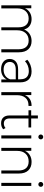

<svg xmlns="http://www.w3.org/2000/svg" viewBox="1412 -2264 857 3722"><g transform="rotate(90 1841.0 -403.5)"><path d="M994.4 -340V0H935.6V-333.3Q935.6 -430 891.7 -480Q847.8 -530 766.7 -530Q675.6 -530 621.7 -470.6Q567.8 -411.1 567.8 -310V0H510V-333.3Q510 -430 466.1 -480Q422.2 -530 341.1 -530Q248.9 -530 196.1 -470.6Q143.3 -411.1 143.3 -310V0H84.4V-581.1H141.1V-458.9Q167.8 -518.9 222.8 -552.8Q277.8 -586.7 351.1 -586.7Q426.7 -586.7 479.4 -550Q532.2 -513.3 552.2 -442.2Q578.9 -508.9 637.2 -547.8Q695.6 -586.7 774.4 -586.7Q876.7 -586.7 935.6 -523.3Q994.4 -460 994.4 -340Z M1576.7 -367.8V0H1521.1V-105.6Q1495.6 -53.3 1444.4 -24.4Q1393.3 4.4 1323.3 4.4Q1230 4.4 1176.7 -41.1Q1123.3 -86.7 1123.3 -162.2Q1123.3 -234.4 1173.3 -280Q1223.3 -325.6 1331.1 -325.6H1518.9Q1518.9 -344.4 1516.7 -380Q1514.4 -455.6 1473.9 -494.4Q1433.3 -533.3 1356.7 -533.3Q1301.1 -533.3 1251.1 -512.8Q1201.1 -492.2 1166.7 -458.9L1138.9 -503.3Q1181.1 -542.2 1239.4 -564.4Q1297.8 -586.7 1361.1 -586.7Q1465.6 -586.7 1521.1 -531.1Q1576.7 -475.6 1576.7 -367.8ZM1518.9 -172.2V-280H1334.4Q1254.4 -280 1217.8 -248.9Q1181.1 -217.8 1181.1 -165.6Q1181.1 -108.9 1221.1 -76.7Q1261.1 -44.4 1332.2 -44.4Q1401.1 -44.4 1448.3 -77.2Q1495.6 -110 1518.9 -172.2Z M2034.4 -586.7V-526.7H2018.9Q1927.8 -526.7 1876.7 -467.8Q1825.6 -408.9 1825.6 -303.3V0H1766.7V-581.1H1823.3V-456.7Q1848.9 -520 1903.3 -553.9Q1957.8 -587.8 2034.4 -586.7Z M2370 4.4Q2297.8 4.4 2258.3 -38.3Q2218.9 -81.1 2218.9 -155.6V-526.7H2117.8V-578.9H2218.9V-708.9H2276.7V-578.9H2451.1V-526.7H2276.7V-161.1Q2276.7 -106.7 2302.2 -77.8Q2327.8 -48.9 2376.7 -48.9Q2401.1 -48.9 2423.9 -57.8Q2446.7 -66.7 2462.2 -82.2L2486.7 -37.8Q2465.6 -16.7 2435 -6.1Q2404.4 4.4 2370 4.4Z M2587.8 -764.4Q2587.8 -784.4 2601.7 -798.3Q2615.6 -812.2 2635.6 -812.2Q2654.4 -812.2 2668.3 -798.9Q2682.2 -785.6 2682.2 -766.7Q2682.2 -745.6 2668.3 -731.7Q2654.4 -717.8 2635.6 -717.8Q2615.6 -717.8 2601.7 -731.1Q2587.8 -744.4 2587.8 -764.4ZM2664.4 -581.1V0H2605.6V-581.1Z M3344.4 -340V0H3285.6V-333.3Q3285.6 -430 3240 -480Q3194.4 -530 3110 -530Q3015.6 -530 2960.6 -470.6Q2905.6 -411.1 2905.6 -310V0H2846.7V-581.1H2903.3V-456.7Q2931.1 -517.8 2987.2 -552.2Q3043.3 -586.7 3120 -586.7Q3223.3 -586.7 3283.9 -523.3Q3344.4 -460 3344.4 -340Z M3507.8 -764.4Q3507.8 -784.4 3521.7 -798.3Q3535.6 -812.2 3555.6 -812.2Q3574.4 -812.2 3588.3 -798.9Q3602.2 -785.6 3602.2 -766.7Q3602.2 -745.6 3588.3 -731.7Q3574.4 -717.8 3555.6 -717.8Q3535.6 -717.8 3521.7 -731.1Q3507.8 -744.4 3507.8 -764.4ZM3584.4 -581.1V0H3525.6V-581.1Z"/></g></svg>

Font: Paperlogy 3 Light
Style: Regular
Weight: 300
Designer: redesigned by Lee Juim, glyphs from Gmarket Sans & Montserrat
Foundry: PT&
Version: Version 1.001